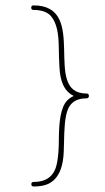

<svg xmlns="http://www.w3.org/2000/svg" viewBox="-20 -717 384 700"><path d="M93.8 -689C93.8 -683.6 96.7 -680.7 102.5 -680.7C129.4 -680.7 149.4 -674.3 162.6 -661.6C188 -635.7 193.8 -592.3 194.3 -543.5C194.8 -519 195.3 -495.1 196.8 -471.7C199.2 -424.3 211.9 -384.8 249 -367.2C230 -358.9 217.3 -345.2 210 -326.7C195.3 -289.6 194.8 -240.2 194.3 -191.4C193.8 -167 191.9 -144.5 188 -123.5C180.2 -82 156.7 -53.7 102.5 -53.7C97.2 -53.7 94.2 -50.8 94.2 -45.4C94.2 -40 97.2 -37.1 102.5 -37.1C131.8 -37.1 154.3 -43 169.4 -54.7C200.2 -77.6 210.4 -118.2 212.4 -163.6C214.4 -209 212.9 -256.3 220.7 -294.9C228 -333.5 248 -358.4 295.4 -358.4H295.9C296.4 -358.4 297.4 -358.4 297.9 -358.9H298.8C302.2 -360.4 304.2 -363.3 304.2 -367.2C304.2 -373 301.3 -376 295.4 -376C130.4 -376 307.1 -697.3 102.5 -697.3C96.7 -697.3 93.8 -694.3 93.8 -689Z"/></svg>

Font: Mikhak Thin
Style: Regular
Weight: 100
Designer: Amin Abedi
Version: Version 3.2